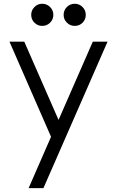

<svg xmlns="http://www.w3.org/2000/svg" viewBox="-20 -721 617 1012"><path d="M261.2 -642.6Q261.2 -618.7 244.1 -601.6Q227.1 -584.5 202.6 -584.5Q178.7 -584.5 161.6 -601.3Q144.5 -618.2 144.5 -642.6Q144.5 -667 161.6 -684.1Q178.7 -701.2 202.6 -701.2Q226.6 -701.2 243.9 -684.1Q261.2 -667 261.2 -642.6ZM315.4 -642.6Q315.4 -667 332.5 -684.1Q349.6 -701.2 374 -701.2Q397.9 -701.2 415 -684.1Q432.1 -667 432.1 -642.6Q432.1 -618.2 415.3 -601.3Q398.4 -584.5 374 -584.5Q349.6 -584.5 332.5 -601.6Q315.4 -618.7 315.4 -642.6ZM130.9 270.5 249 0 29.8 -501.5H107.9L288.6 -88.9L469.2 -501.5H546.9L209 270.5Z"/></svg>

Font: Basically A Sans Serif
Style: Regular
Weight: 400
Designer: Hyung-Suk Kim
Foundry: Mental Design
Version: 1.000